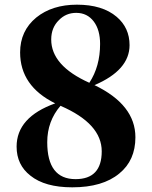

<svg xmlns="http://www.w3.org/2000/svg" viewBox="-20 -784 648 821"><path d="M239 -332Q182 -266 182 -176Q182 -18 303 -18Q415 -18 415 -137Q415 -255 240 -331ZM232 -698Q199 -666 199 -615Q199 -503 362 -430Q408 -500 408 -596Q408 -656 381 -692Q353 -729 306 -729Q262 -729 232 -698ZM559 -197Q559 -98 490 -42Q419 17 289 17Q172 17 110 -33Q51 -79 51 -157Q51 -283 216 -342Q66 -416 66 -560Q66 -652 135 -709Q203 -764 309 -764Q418 -764 479 -712Q534 -665 534 -591Q534 -484 384 -420Q559 -336 559 -197Z"/></svg>

Font: Source Han Serif CN Heavy
Style: Regular
Weight: 900
Designer: Ryoko NISHIZUKA  (kana & ideographs); Frank Grießhammer (Latin, Greek & Cyrillic); Wenlong ZHANG  (bopomofo); Sandoll Co
Foundry: Adobe Systems Incorporated
Version: Version 1.000;PS 1;hotconv 16.6.53;makeotf.lib2.5.65590